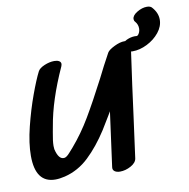

<svg xmlns="http://www.w3.org/2000/svg" viewBox="-82 -855 883 895"><g transform="rotate(-10 360.0 -407.5)"><path d="M540 -635Q570 -635 566 -607Q566 -604 565 -598Q564 -592 563 -589V-587Q553 -520 540.5 -426.5Q528 -333 521 -280L495 -88Q492 -68 466.5 -54Q441 -40 415 -40Q399 -40 389.5 -47Q380 -54 382 -67Q393 -153 417 -325L407 -308Q381 -264 368 -244Q323 -174 272.5 -126Q222 -78 157 -62Q132 -56 112 -56Q18 -56 18 -184Q18 -244 37 -320.5Q56 -397 80.5 -464Q105 -531 123 -566Q130 -580 154.5 -590.5Q179 -601 202 -601Q216 -601 224.5 -596Q233 -591 233 -582Q233 -578 230 -570Q163 -423 143 -303L138 -276Q130 -234 130 -212Q130 -201 131 -196Q143 -145 170 -148Q181 -149 196.5 -167Q212 -185 216 -189Q265 -246 305 -313.5Q345 -381 398 -483Q425 -538 457 -596Q464 -608 491.5 -621.5Q519 -635 540 -635ZM600 -729Q600 -746 624 -760.5Q648 -775 671 -775Q688 -775 695 -766Q720 -738 720 -706Q720 -674 697 -645.5Q674 -617 639 -599.5Q604 -582 570 -582Q557 -582 545 -585Q535 -587 529 -592.5Q523 -598 523 -606Q523 -613 531 -623Q542 -637 562 -644Q582 -651 600 -649H601Q608 -649 615 -665Q618 -673 618 -682Q618 -701 605 -716Q600 -721 600 -729Z"/></g></svg>

Font: Sedgwick Ave
Style: Regular
Weight: 400
Designer: Kevin Burke, Pedro Vergani
Foundry: Google, Inc.
Version: Version 1.000